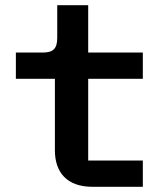

<svg xmlns="http://www.w3.org/2000/svg" viewBox="-20 -718 640 738"><path d="M529 0V-101H319V-415H529V-516H319V-698H200V-573C200 -530 184 -516 143 -516H41V-415H191V-140C191 -57 236 0 335 0Z"/></svg>

Font: IBM Mono SemiBold
Style: Regular
Weight: 600
Monospace: yes
Designer: Mike Abbink, Paul van der Laan, Pieter van Rosmalen
Foundry: Bold Monday
Version: Version 2.3